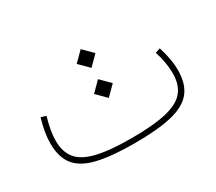

<svg xmlns="http://www.w3.org/2000/svg" viewBox="-104 -739 1061 944"><g transform="rotate(-30 427.0 -267.0)"><path d="M764.6 -342.8 736.8 -333.5Q748 -298.3 753.4 -266.1Q758.8 -233.9 758.8 -203.6Q758.8 -141.6 727.8 -103Q696.8 -64.5 624 -46.9Q551.3 -29.3 426.3 -29.3Q301.3 -29.3 228.8 -46.9Q156.2 -64.5 125.2 -103Q94.2 -141.6 94.2 -203.6Q94.2 -233.9 100.1 -266.1Q106 -298.3 116.7 -333.5L87.9 -342.8Q77.1 -307.1 71 -272.7Q64.9 -238.3 64.9 -205.1Q64.9 -127.4 101.1 -82.5Q137.2 -37.6 216.8 -18.8Q296.4 0 426.3 0Q556.6 0 636.2 -18.8Q715.8 -37.6 752.2 -82.5Q788.6 -127.4 788.6 -205.1Q788.6 -238.3 782.2 -272.7Q775.9 -307.1 764.6 -342.8ZM372.6 -480.5 425.8 -427.2 479 -480.5 425.8 -533.7ZM372.6 -310.1 425.8 -256.8 479 -310.1 425.8 -363.3Z"/></g></svg>

Font: Estedad-FD-VF Thin
Style: Regular
Weight: 100
Designer: Amin Abedi
Version: Version 5.0